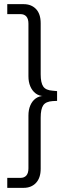

<svg xmlns="http://www.w3.org/2000/svg" viewBox="-20 -725 340 925"><path d="M15 180V132H78Q97 132 107 120.5Q117 109 117 86V-168Q117 -196 126 -217Q135 -238 151 -250Q167 -262 190 -263V-262Q167 -263 151 -275.5Q135 -288 126 -309Q117 -330 117 -358V-611Q117 -634 107 -645.5Q97 -657 78 -657H15V-705H94Q131 -705 153.5 -681.5Q176 -658 176 -613V-367Q176 -326 188.5 -308Q201 -290 234 -288L255 -286V-239L234 -238Q201 -236 188.5 -218Q176 -200 176 -158V88Q176 132 153.5 156Q131 180 94 180Z"/></svg>

Font: Nunito Sans 10pt Condensed Light
Style: Regular
Weight: 300
Width: 3
Designer: Vernon Adams
Foundry: Vernon Adams
Version: Version 3.101;gftools[0.9.27]